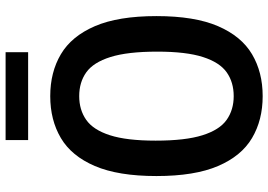

<svg xmlns="http://www.w3.org/2000/svg" viewBox="-156 -793 958 686"><g transform="rotate(-90 323.0 -450.0)"><path d="M322.5 9.5Q237 9.5 172.8 -28.5Q108.5 -66.5 72.8 -150Q37 -233.5 37 -370Q37 -506.5 72.8 -590Q108.5 -673.5 172.8 -711.5Q237 -749.5 322.5 -749.5Q408 -749.5 472.2 -711.5Q536.5 -673.5 572.5 -590Q608.5 -506.5 608.5 -370Q608.5 -233.5 572.5 -150Q536.5 -66.5 472.2 -28.5Q408 9.5 322.5 9.5ZM322.5 -94Q372 -94 407.5 -119Q443 -144 462.2 -203.8Q481.5 -263.5 481.5 -367Q481.5 -473.5 462.2 -534.5Q443 -595.5 407.5 -620.8Q372 -646 322.5 -646Q273.5 -646 237.8 -621Q202 -596 182.8 -536.2Q163.5 -476.5 163.5 -373Q163.5 -266.5 182.8 -205.5Q202 -144.5 237.8 -119.2Q273.5 -94 322.5 -94ZM165.5 -828.5V-909H479.5V-828.5Z"/></g></svg>

Font: Encode Sans Cnd SmBold
Style: Regular
Weight: 600
Width: 3
Designer: Multiple Designers
Foundry: Impallari Type
Version: Version 3.002; ttfautohint (v1.8.3) -l 8 -r 50 -G 200 -x 14 